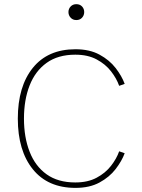

<svg xmlns="http://www.w3.org/2000/svg" viewBox="-20 -890 678 915"><path d="M94.2 -324.7Q94.2 -235.8 121.1 -167Q147.9 -98.1 202.1 -59.3Q256.3 -20.5 338.9 -20.5Q398.4 -20.5 440.4 -43Q482.4 -65.4 509 -99.6Q535.6 -133.8 547.9 -168.9L574.2 -159.7Q560.5 -122.6 531 -84.2Q501.5 -45.9 454.3 -20.3Q407.2 5.4 339.8 5.4Q208 5.4 136.5 -83.3Q64.9 -171.9 64.9 -324.7Q64.9 -478 136.5 -566.7Q208 -655.3 339.8 -655.3Q407.2 -655.3 454.3 -629.6Q501.5 -604 531 -565.9Q560.5 -527.8 574.2 -490.2L547.9 -481Q535.6 -516.1 509 -550.3Q482.4 -584.5 440.4 -606.9Q398.4 -629.4 338.9 -629.4Q256.3 -629.4 202.1 -590.3Q147.9 -551.3 121.1 -482.7Q94.2 -414.1 94.2 -324.7ZM306.2 -832.5Q306.2 -848.1 316.7 -859.1Q327.1 -870.1 343.8 -870.1Q360.8 -870.1 371.1 -859.1Q381.3 -848.1 381.3 -832.5Q381.3 -816.9 371.1 -805.7Q360.8 -794.4 343.8 -794.4Q327.1 -794.4 316.7 -805.7Q306.2 -816.9 306.2 -832.5Z"/></svg>

Font: Estedad-FD Thin
Style: Regular
Weight: 100
Designer: Amin Abedi
Version: Version 7.3